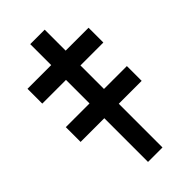

<svg xmlns="http://www.w3.org/2000/svg" viewBox="-290 -771 825 825"><g transform="rotate(-45 122.5 -358.0)"><path d="M168.5 -715.8V0H80.6V-715.8ZM-63.5 -498.5V-588.4H307.6V-498.5ZM-63.5 -265.6V-355.5H307.6V-265.6Z"/></g></svg>

Font: Inter Display
Style: Bold
Weight: 700
Designer: Rasmus Andersson
Foundry: rsms
Version: Version 4.001;git-9221beed3